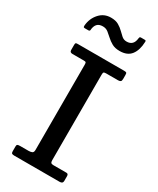

<svg xmlns="http://www.w3.org/2000/svg" viewBox="-243 -1051 922 1121"><g transform="rotate(30 218.0 -490.0)"><path d="M270 -664.5V-88Q270 -75.5 274.2 -70.8Q278.5 -66 290 -66H378.5Q391.5 -66 391.5 -50V-17.5Q391.5 0 370.5 0H64.5Q53 0 48.5 -3.5Q44 -7 44 -17.5V-50.5Q44 -60 48.5 -63Q53 -66 67.5 -66H123Q136 -66 145.8 -70Q155.5 -74 155.5 -91V-665.5Q155.5 -676 153.2 -680Q151 -684 139.5 -684H62.5Q44 -684 44 -700V-735Q44 -745.5 47.2 -747.8Q50.5 -750 60.5 -750H372Q384.5 -750 388 -747Q391.5 -744 391.5 -731.5V-705.5Q391.5 -692 385.8 -688Q380 -684 369.5 -684H290Q277 -684 273.5 -680.8Q270 -677.5 270 -664.5ZM291.5 -836.5Q260 -836.5 239 -848.2Q218 -860 201.5 -875.5Q188.5 -887.5 173 -900Q157.5 -912.5 136 -912.5Q110 -912.5 97.5 -898Q85 -883.5 83.5 -857Q82 -850 73 -850H50.5Q42 -850 40.8 -853.8Q39.5 -857.5 40 -865Q44.5 -912.5 75 -946.5Q105.5 -980.5 152 -980.5Q183.5 -980.5 203.8 -968.8Q224 -957 239.5 -941.5Q251.5 -929.5 265.5 -917Q279.5 -904.5 299 -904.5Q345.5 -904.5 350.5 -956Q351.5 -962 353 -964.5Q354.5 -967 362 -967H385Q392 -967 393.5 -964.5Q395 -962 394.5 -956Q392.5 -900.5 367.8 -868.5Q343 -836.5 291.5 -836.5Z"/></g></svg>

Font: Besley* Medium
Style: Regular
Weight: 500
Designer: Owen Earl
Foundry: indestructible type*
Version: Version 3.000; ttfautohint (v1.8.3)